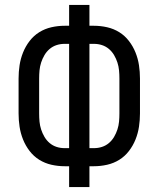

<svg xmlns="http://www.w3.org/2000/svg" viewBox="-20 -755 640 775"><path d="M259 0V-84H241Q214 -84 187.5 -90Q161 -96 138.5 -110Q116 -124 99.5 -145.5Q83 -167 73 -192Q63 -217 59 -243.5Q55 -270 55 -297V-438Q55 -465 59 -491.5Q63 -518 73 -543Q83 -568 99.5 -589.5Q116 -611 138.5 -625Q161 -639 187.5 -645Q214 -651 241 -651H259V-735H341V-651H359Q386 -651 412.5 -645Q439 -639 461.5 -625Q484 -611 500.5 -589.5Q517 -568 527 -543Q537 -518 541 -491.5Q545 -465 545 -438V-297Q545 -270 541 -243.5Q537 -217 527 -192Q517 -167 500.5 -145.5Q484 -124 461.5 -110Q439 -96 412.5 -90Q386 -84 359 -84H341V0ZM241 -157H259V-578H241Q224 -578 208.5 -573Q193 -568 180.5 -557.5Q168 -547 159.5 -532.5Q151 -518 146 -502.5Q141 -487 139.5 -471Q138 -455 138 -438V-297Q138 -280 139.5 -264Q141 -248 146 -232.5Q151 -217 159.5 -202.5Q168 -188 180.5 -177.5Q193 -167 208.5 -162Q224 -157 241 -157ZM341 -157H359Q376 -157 391.5 -162Q407 -167 419.5 -177.5Q432 -188 440.5 -202.5Q449 -217 454 -232.5Q459 -248 460.5 -264Q462 -280 462 -297V-438Q462 -455 460.5 -471Q459 -487 454 -502.5Q449 -518 440.5 -532.5Q432 -547 419.5 -557.5Q407 -568 391.5 -573Q376 -578 359 -578H341Z"/></svg>

Font: R Plex Mono
Style: Regular
Weight: 400
Monospace: yes
Designer: Belleve Invis
Foundry: Belleve Invis
Version: Version 31.8.0